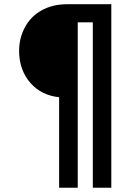

<svg xmlns="http://www.w3.org/2000/svg" viewBox="-20 -720 653 902"><path d="M257.8 -263.2Q175.3 -272 124 -329.1Q69.8 -390.6 69.8 -481Q69.8 -541.5 97.2 -591.8Q124 -642.6 174.8 -670.9Q226.1 -700.2 296.9 -700.2H502.9V162.1H416V-615.2H345.2V162.1H257.8Z"/></svg>

Font: D-DIN-PRO Medium
Style: Regular
Weight: 500
Designer: datto
Foundry: CyberFei
Version: Version 1.000;hotconv 1.0.109;makeotfexe 2.5.65596